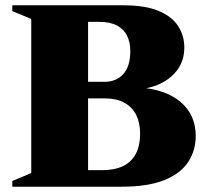

<svg xmlns="http://www.w3.org/2000/svg" viewBox="-20 -705 786 725"><path d="M195 -622.5 224 -685H445.5Q527.5 -685 578 -664.2Q628.5 -643.5 652.2 -607.2Q676 -571 676 -525.5Q676 -459.5 627.5 -416.8Q579 -374 499 -367L503.5 -374.5Q604.5 -368.5 661.8 -320Q719 -271.5 719 -191.5Q719 -136 690 -92.5Q661 -49 599.5 -24.5Q538 0 440 0H224.5L196 -62.5H367Q411.5 -62.5 443.2 -77.2Q475 -92 492 -122.8Q509 -153.5 509 -201.5Q509 -240.5 494.8 -270Q480.5 -299.5 450.8 -316.5Q421 -333.5 374 -333.5H195.5L195 -396H374Q419 -396 445.5 -425.2Q472 -454.5 472 -512.5Q472 -545.5 459.8 -570.2Q447.5 -595 421.5 -608.8Q395.5 -622.5 355 -622.5ZM26.5 0V-21.5L98 -51.5V-633.5L26.5 -663V-685H312.5V0Z"/></svg>

Font: Newsreader 36pt ExtraBold
Style: Regular
Weight: 800
Designer: Hugues Gentile
Foundry: Production Type
Version: Version 1.003